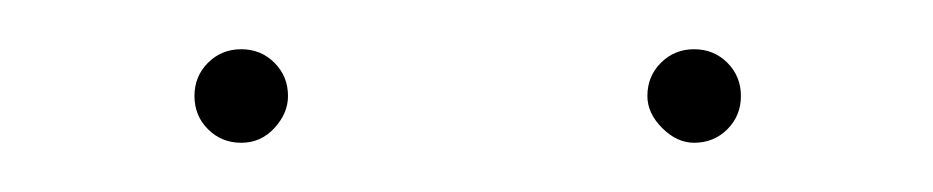

<svg xmlns="http://www.w3.org/2000/svg" viewBox="-20 -585 379 78"><path d="M59 -546Q59 -554 64.5 -559.5Q70 -565 78 -565Q86 -565 91.5 -559.5Q97 -554 97 -546Q97 -539 91.5 -533Q86 -527 78 -527Q70 -527 64.5 -532.5Q59 -538 59 -546ZM243 -546Q243 -554 248.5 -559.5Q254 -565 262 -565Q270 -565 275.5 -559.5Q281 -554 281 -546Q281 -538 275.5 -532.5Q270 -527 262 -527Q255 -527 249 -533Q243 -539 243 -546Z"/></svg>

Font: Ysabeau Hairline
Style: Regular
Weight: 100
Designer: Christian Thalmann (Catharsis Fonts)
Version: Version 0.003